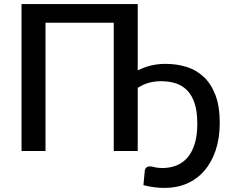

<svg xmlns="http://www.w3.org/2000/svg" viewBox="-20 -740 1124 941"><path d="M655 -395Q686 -410.5 719.5 -418.8Q753 -427 792 -427Q845.5 -427 893.8 -412.2Q942 -397.5 978.2 -363.5Q1014.5 -329.5 1035.8 -274.2Q1057 -219 1057 -138Q1057 -63 1037.2 -4Q1017.5 55 982 96.2Q946.5 137.5 897 159.2Q847.5 181 787.5 181Q762 181 736.2 177.8Q710.5 174.5 683 167.5Q684.5 150 686.2 132.5Q688 115 689.5 97.5Q690.5 88 696.8 81.8Q703 75.5 715.5 75.5Q724 75.5 738.2 79.5Q752.5 83.5 775.5 83.5Q813.5 83.5 845.2 70.8Q877 58 899.5 31.5Q922 5 934.5 -35.8Q947 -76.5 947 -133Q947 -193 934 -233Q921 -273 897.2 -297.2Q873.5 -321.5 841 -331.8Q808.5 -342 769.5 -342Q749 -342 732.5 -339.2Q716 -336.5 702 -332Q688 -327.5 676.5 -321.5Q665 -315.5 655 -309.5V0H537.5V-628.5H203V0H85.5V-720H655Z"/></svg>

Font: Lato SemiBold
Style: Regular
Weight: 600
Designer: Lukasz Dziedzic with Adam Twardoch and Botio Nikoltchev
Foundry: tyPoland Lukasz Dziedzic
Version: Version 2.015; 2015-08-06; http://www.latofonts.com/